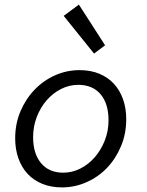

<svg xmlns="http://www.w3.org/2000/svg" viewBox="-20 -803 640 835"><path d="M250 12Q202 12 164 -3.5Q126 -19 100 -47Q74 -75 60 -114.5Q46 -154 46 -201Q46 -265 69 -319Q92 -373 130.5 -413Q169 -453 219.5 -475.5Q270 -498 326 -498Q374 -498 411.5 -482.5Q449 -467 475 -439Q501 -411 515 -371.5Q529 -332 529 -285Q529 -221 506 -166.5Q483 -112 445 -72.5Q407 -33 356 -10.5Q305 12 250 12ZM255 -52Q294 -52 329.5 -70Q365 -88 392 -119Q419 -150 435.5 -191.5Q452 -233 452 -280Q452 -352 417.5 -393Q383 -434 320 -434Q281 -434 245.5 -416Q210 -398 183 -367Q156 -336 140 -294.5Q124 -253 124 -206Q124 -135 158.5 -93.5Q193 -52 255 -52ZM389 -570 257 -734 323 -783 437 -606Z"/></svg>

Font: Source Code Pro
Style: Italic
Weight: 400
Italic angle: -11°
Monospace: yes
Designer: Paul D. Hunt, Teo Tuominen
Foundry: Adobe Systems Incorporated
Version: Version 1.050;PS 1.000;hotconv 16.6.51;makeotf.lib2.5.65220